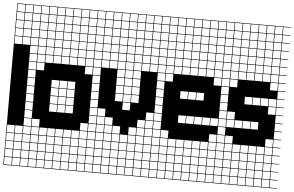

<svg xmlns="http://www.w3.org/2000/svg" viewBox="-65 -906 1951 1273"><g transform="rotate(5 910.5 -269.5)"><path d="M57.1 -803.6V-753.6H107.1V-803.6ZM57.1 -700H107.1V-750H57.1ZM3.6 -700H53.6V-750H3.6ZM57.1 -646.4H107.1V-696.4H57.1ZM3.6 -646.4H53.6V-696.4H3.6ZM57.1 -592.9H107.1V-642.9H57.1ZM3.6 -592.9H53.6V-642.9H3.6ZM57.1 -539.3H107.1V-589.3H57.1ZM3.6 -539.3H53.6V-589.3H3.6ZM3.6 50H53.6V0H3.6ZM57.1 50H107.1V0H57.1ZM3.6 103.6H53.6V53.6H3.6ZM57.1 103.6H107.1V53.6H57.1ZM57.1 210.7H107.1V160.7H57.1ZM3.6 210.7H53.6V160.7H3.6ZM3.6 264.3H53.6V214.3H3.6ZM57.1 264.3H107.1V214.3H57.1ZM3.6 -803.6V-753.6H53.6V-803.6ZM0 107.1H3.6V157.1H53.6V107.1H57.1V157.1H107.1V107.1H0V-807.1H160.7V-803.6H110.7V-753.6H160.7V-750H110.7V-700H160.7V-696.4H110.7V-646.4H160.7V-642.9H110.7V-592.9H160.7V-589.3H110.7V-539.3H160.7V-535.7H110.7V-485.7H160.7V-482.1H110.7V-432.1H160.7V-428.6H110.7V-378.6H160.7V-375H110.7V-325H160.7V-321.4H110.7V-271.4H160.7V-267.9H110.7V-217.9H160.7V-214.3H110.7V-164.3H160.7V-160.7H110.7V-110.7H160.7V-107.1H110.7V-57.1H160.7V-53.6H110.7V-3.6H160.7V0H110.7V50H160.7V53.6H110.7V103.6H160.7V107.1H110.7V157.1H160.7V160.7H110.7V210.7H160.7V214.3H110.7V264.3H160.7V267.9H0Z M485.7 -803.6V-753.6H535.7V-803.6ZM271.4 -700H321.4V-750H271.4ZM217.9 -700H267.9V-750H217.9ZM485.7 -700H535.7V-750H485.7ZM325 -700H375V-750H325ZM432.1 -700H482.1V-750H432.1ZM378.6 -700H428.6V-750H378.6ZM164.3 -700H214.3V-750H164.3ZM271.4 -646.4H321.4V-696.4H271.4ZM217.9 -646.4H267.9V-696.4H217.9ZM485.7 -646.4H535.7V-696.4H485.7ZM325 -646.4H375V-696.4H325ZM432.1 -646.4H482.1V-696.4H432.1ZM378.6 -646.4H428.6V-696.4H378.6ZM164.3 -646.4H214.3V-696.4H164.3ZM271.4 -592.9H321.4V-642.9H271.4ZM485.7 -592.9H535.7V-642.9H485.7ZM217.9 -592.9H267.9V-642.9H217.9ZM325 -592.9H375V-642.9H325ZM432.1 -592.9H482.1V-642.9H432.1ZM378.6 -592.9H428.6V-642.9H378.6ZM164.3 -592.9H214.3V-642.9H164.3ZM164.3 -539.3H214.3V-589.3H164.3ZM271.4 -539.3H321.4V-589.3H271.4ZM485.7 -539.3H535.7V-589.3H485.7ZM432.1 -539.3H482.1V-589.3H432.1ZM378.6 -539.3H428.6V-589.3H378.6ZM217.9 -539.3H267.9V-589.3H217.9ZM325 -539.3H375V-589.3H325ZM164.3 -485.7H214.3V-535.7H164.3ZM271.4 -485.7H321.4V-535.7H271.4ZM325 -485.7H375V-535.7H325ZM432.1 -485.7H482.1V-535.7H432.1ZM378.6 -485.7H428.6V-535.7H378.6ZM217.9 -485.7H267.9V-535.7H217.9ZM485.7 -485.7H535.7V-535.7H485.7ZM485.7 -432.1H535.7V-482.1H485.7ZM217.9 -432.1H267.9V-482.1H217.9ZM378.6 -432.1H428.6V-482.1H378.6ZM432.1 -432.1H482.1V-482.1H432.1ZM325 -432.1H375V-482.1H325ZM164.3 -432.1H214.3V-482.1H164.3ZM271.4 -432.1H321.4V-482.1H271.4ZM485.7 -378.6H535.7V-428.6H485.7ZM164.3 -378.6H214.3V-428.6H164.3ZM271.4 -271.4H321.4V-321.4H271.4ZM378.6 -271.4H428.6V-321.4H378.6ZM325 -271.4H375V-321.4H325ZM271.4 -217.9H321.4V-267.9H271.4ZM378.6 -217.9H428.6V-267.9H378.6ZM325 -217.9H375V-267.9H325ZM325 -164.3H375V-214.3H325ZM378.6 -164.3H428.6V-214.3H378.6ZM271.4 -164.3H321.4V-214.3H271.4ZM325 -110.7H375V-160.7H325ZM378.6 -110.7H428.6V-160.7H378.6ZM271.4 -110.7H321.4V-160.7H271.4ZM164.3 -3.6H214.3V-53.6H164.3ZM485.7 -3.6H535.7V-53.6H485.7ZM164.3 50H214.3V0H164.3ZM271.4 50H321.4V0H271.4ZM325 50H375V0H325ZM485.7 50H535.7V0H485.7ZM432.1 50H482.1V0H432.1ZM217.9 50H267.9V0H217.9ZM378.6 50H428.6V0H378.6ZM432.1 103.6H482.1V53.6H432.1ZM271.4 103.6H321.4V53.6H271.4ZM217.9 103.6H267.9V53.6H217.9ZM485.7 103.6H535.7V53.6H485.7ZM325 103.6H375V53.6H325ZM164.3 103.6H214.3V53.6H164.3ZM378.6 103.6H428.6V53.6H378.6ZM378.6 210.7H428.6V160.7H378.6ZM432.1 210.7H482.1V160.7H432.1ZM271.4 210.7H321.4V160.7H271.4ZM217.9 210.7H267.9V160.7H217.9ZM485.7 210.7H535.7V160.7H485.7ZM325 210.7H375V160.7H325ZM164.3 210.7H214.3V160.7H164.3ZM217.9 264.3H267.9V214.3H217.9ZM378.6 264.3H428.6V214.3H378.6ZM432.1 264.3H482.1V214.3H432.1ZM271.4 264.3H321.4V214.3H271.4ZM325 264.3H375V214.3H325ZM164.3 264.3H214.3V214.3H164.3ZM485.7 264.3H535.7V214.3H485.7ZM432.1 -803.6V-753.6H482.1V-803.6ZM378.6 -803.6V-753.6H428.6V-803.6ZM325 -803.6V-753.6H375V-803.6ZM271.4 -803.6V-753.6H321.4V-803.6ZM217.9 -803.6V-753.6H267.9V-803.6ZM164.3 -803.6V-753.6H214.3V-803.6ZM160.7 267.9V-807.1H589.3V-803.6H539.3V-753.6H589.3V-750H539.3V-700H589.3V-696.4H539.3V-646.4H589.3V-642.9H539.3V-592.9H589.3V-589.3H539.3V-539.3H589.3V-535.7H539.3V-485.7H589.3V-482.1H539.3V-432.1H589.3V-428.6H539.3V-378.6H589.3V-375H539.3V-325H589.3V-321.4H539.3V-271.4H589.3V-267.9H539.3V-217.9H589.3V-214.3H539.3V-164.3H589.3V-160.7H539.3V-110.7H589.3V-107.1H539.3V-57.1H589.3V-53.6H539.3V-3.6H589.3V0H539.3V50H589.3V53.6H539.3V103.6H589.3V107.1H539.3V157.1H589.3V160.7H539.3V210.7H589.3V214.3H539.3V264.3H589.3V267.9ZM214.3 157.1V107.1H164.3V157.1ZM267.9 157.1V107.1H217.9V157.1ZM321.4 157.1V107.1H271.4V157.1ZM375 157.1V107.1H325V157.1ZM428.6 157.1V107.1H378.6V157.1ZM482.1 157.1V107.1H432.1V157.1ZM535.7 157.1V107.1H485.7V157.1Z M914.3 -803.6V-753.6H964.3V-803.6ZM914.3 -700H964.3V-750H914.3ZM860.7 -700H910.7V-750H860.7ZM807.1 -700H857.1V-750H807.1ZM753.6 -700H803.6V-750H753.6ZM700 -700H750V-750H700ZM646.4 -700H696.4V-750H646.4ZM592.9 -700H642.9V-750H592.9ZM753.6 -646.4H803.6V-696.4H753.6ZM646.4 -646.4H696.4V-696.4H646.4ZM914.3 -646.4H964.3V-696.4H914.3ZM700 -646.4H750V-696.4H700ZM807.1 -646.4H857.1V-696.4H807.1ZM860.7 -646.4H910.7V-696.4H860.7ZM592.9 -646.4H642.9V-696.4H592.9ZM646.4 -592.9H696.4V-642.9H646.4ZM914.3 -592.9H964.3V-642.9H914.3ZM860.7 -592.9H910.7V-642.9H860.7ZM807.1 -592.9H857.1V-642.9H807.1ZM753.6 -592.9H803.6V-642.9H753.6ZM700 -592.9H750V-642.9H700ZM592.9 -592.9H642.9V-642.9H592.9ZM700 -539.3H750V-589.3H700ZM592.9 -539.3H642.9V-589.3H592.9ZM753.6 -539.3H803.6V-589.3H753.6ZM807.1 -539.3H857.1V-589.3H807.1ZM914.3 -539.3H964.3V-589.3H914.3ZM860.7 -539.3H910.7V-589.3H860.7ZM646.4 -539.3H696.4V-589.3H646.4ZM700 -485.7H750V-535.7H700ZM592.9 -485.7H642.9V-535.7H592.9ZM753.6 -485.7H803.6V-535.7H753.6ZM914.3 -485.7H964.3V-535.7H914.3ZM807.1 -485.7H857.1V-535.7H807.1ZM860.7 -485.7H910.7V-535.7H860.7ZM646.4 -485.7H696.4V-535.7H646.4ZM592.9 -432.1H642.9V-482.1H592.9ZM753.6 -432.1H803.6V-482.1H753.6ZM807.1 -432.1H857.1V-482.1H807.1ZM914.3 -432.1H964.3V-482.1H914.3ZM860.7 -432.1H910.7V-482.1H860.7ZM646.4 -432.1H696.4V-482.1H646.4ZM700 -432.1H750V-482.1H700ZM807.1 -378.6H857.1V-428.6H807.1ZM753.6 -378.6H803.6V-428.6H753.6ZM700 -378.6H750V-428.6H700ZM700 -325H750V-375H700ZM807.1 -325H857.1V-375H807.1ZM753.6 -325H803.6V-375H753.6ZM700 -271.4H750V-321.4H700ZM753.6 -271.4H803.6V-321.4H753.6ZM807.1 -271.4H857.1V-321.4H807.1ZM807.1 -217.9H857.1V-267.9H807.1ZM700 -217.9H750V-267.9H700ZM753.6 -217.9H803.6V-267.9H753.6ZM753.6 -164.3H803.6V-214.3H753.6ZM914.3 -110.7H964.3V-160.7H914.3ZM592.9 -110.7H642.9V-160.7H592.9ZM592.9 -57.1H642.9V-107.1H592.9ZM914.3 -57.1H964.3V-107.1H914.3ZM860.7 -57.1H910.7V-107.1H860.7ZM646.4 -57.1H696.4V-107.1H646.4ZM807.1 -3.6H857.1V-53.6H807.1ZM914.3 -3.6H964.3V-53.6H914.3ZM592.9 -3.6H642.9V-53.6H592.9ZM860.7 -3.6H910.7V-53.6H860.7ZM646.4 -3.6H696.4V-53.6H646.4ZM700 -3.6H750V-53.6H700ZM807.1 50H857.1V0H807.1ZM646.4 50H696.4V0H646.4ZM914.3 50H964.3V0H914.3ZM592.9 50H642.9V0H592.9ZM753.6 50H803.6V0H753.6ZM860.7 50H910.7V0H860.7ZM700 50H750V0H700ZM860.7 103.6H910.7V53.6H860.7ZM700 103.6H750V53.6H700ZM753.6 103.6H803.6V53.6H753.6ZM914.3 103.6H964.3V53.6H914.3ZM646.4 103.6H696.4V53.6H646.4ZM807.1 103.6H857.1V53.6H807.1ZM592.9 103.6H642.9V53.6H592.9ZM700 210.7H750V160.7H700ZM753.6 210.7H803.6V160.7H753.6ZM914.3 210.7H964.3V160.7H914.3ZM646.4 210.7H696.4V160.7H646.4ZM807.1 210.7H857.1V160.7H807.1ZM860.7 210.7H910.7V160.7H860.7ZM592.9 210.7H642.9V160.7H592.9ZM700 264.3H750V214.3H700ZM753.6 264.3H803.6V214.3H753.6ZM914.3 264.3H964.3V214.3H914.3ZM807.1 264.3H857.1V214.3H807.1ZM646.4 264.3H696.4V214.3H646.4ZM860.7 264.3H910.7V214.3H860.7ZM592.9 264.3H642.9V214.3H592.9ZM860.7 -803.6V-753.6H910.7V-803.6ZM807.1 -803.6V-753.6H857.1V-803.6ZM753.6 -803.6V-753.6H803.6V-803.6ZM700 -803.6V-753.6H750V-803.6ZM646.4 -803.6V-753.6H696.4V-803.6ZM592.9 -803.6V-753.6H642.9V-803.6ZM589.3 107.1V-807.1H1017.9V-803.6H967.9V-753.6H1017.9V-750H967.9V-700H1017.9V-696.4H967.9V-646.4H1017.9V-642.9H967.9V-592.9H1017.9V-589.3H967.9V-539.3H1017.9V-535.7H967.9V-485.7H1017.9V-482.1H967.9V-432.1H1017.9V-428.6H967.9V-378.6H1017.9V-375H967.9V-325H1017.9V-321.4H967.9V-271.4H1017.9V-267.9H967.9V-217.9H1017.9V-214.3H967.9V-164.3H1017.9V-160.7H967.9V-110.7H1017.9V-107.1H967.9V-57.1H1017.9V-53.6H967.9V-3.6H1017.9V0H967.9V50H1017.9V53.6H967.9V103.6H1017.9V107.1H967.9V157.1H1017.9V160.7H967.9V210.7H1017.9V214.3H967.9V264.3H1017.9V267.9H589.3V107.1H592.9V157.1H642.9V107.1H646.4V157.1H696.4V107.1H700V157.1H750V107.1H753.6V157.1H803.6V107.1H807.1V157.1H857.1V107.1ZM964.3 157.1V107.1H860.7V157.1H910.7V107.1H914.3V157.1Z M1342.9 -803.6V-753.6H1392.9V-803.6ZM1342.9 -700H1392.9V-750H1342.9ZM1289.3 -700H1339.3V-750H1289.3ZM1235.7 -700H1285.7V-750H1235.7ZM1182.1 -700H1232.1V-750H1182.1ZM1128.6 -700H1178.6V-750H1128.6ZM1075 -700H1125V-750H1075ZM1021.4 -700H1071.4V-750H1021.4ZM1342.9 -646.4H1392.9V-696.4H1342.9ZM1289.3 -646.4H1339.3V-696.4H1289.3ZM1235.7 -646.4H1285.7V-696.4H1235.7ZM1182.1 -646.4H1232.1V-696.4H1182.1ZM1128.6 -646.4H1178.6V-696.4H1128.6ZM1075 -646.4H1125V-696.4H1075ZM1021.4 -646.4H1071.4V-696.4H1021.4ZM1342.9 -592.9H1392.9V-642.9H1342.9ZM1289.3 -592.9H1339.3V-642.9H1289.3ZM1235.7 -592.9H1285.7V-642.9H1235.7ZM1182.1 -592.9H1232.1V-642.9H1182.1ZM1128.6 -592.9H1178.6V-642.9H1128.6ZM1075 -592.9H1125V-642.9H1075ZM1021.4 -592.9H1071.4V-642.9H1021.4ZM1075 -539.3H1125V-589.3H1075ZM1235.7 -539.3H1285.7V-589.3H1235.7ZM1182.1 -539.3H1232.1V-589.3H1182.1ZM1289.3 -539.3H1339.3V-589.3H1289.3ZM1342.9 -539.3H1392.9V-589.3H1342.9ZM1128.6 -539.3H1178.6V-589.3H1128.6ZM1021.4 -539.3H1071.4V-589.3H1021.4ZM1289.3 -485.7H1339.3V-535.7H1289.3ZM1235.7 -485.7H1285.7V-535.7H1235.7ZM1342.9 -485.7H1392.9V-535.7H1342.9ZM1182.1 -485.7H1232.1V-535.7H1182.1ZM1128.6 -485.7H1178.6V-535.7H1128.6ZM1075 -485.7H1125V-535.7H1075ZM1021.4 -485.7H1071.4V-535.7H1021.4ZM1342.9 -432.1H1392.9V-482.1H1342.9ZM1289.3 -432.1H1339.3V-482.1H1289.3ZM1235.7 -432.1H1285.7V-482.1H1235.7ZM1182.1 -432.1H1232.1V-482.1H1182.1ZM1128.6 -432.1H1178.6V-482.1H1128.6ZM1075 -432.1H1125V-482.1H1075ZM1021.4 -432.1H1071.4V-482.1H1021.4ZM1342.9 -378.6H1392.9V-428.6H1342.9ZM1021.4 -378.6H1071.4V-428.6H1021.4ZM1182.1 -271.4H1232.1V-321.4H1182.1ZM1235.7 -271.4H1285.7V-321.4H1235.7ZM1128.6 -271.4H1178.6V-321.4H1128.6ZM1128.6 -110.7H1178.6V-160.7H1128.6ZM1182.1 -110.7H1232.1V-160.7H1182.1ZM1235.7 -110.7H1285.7V-160.7H1235.7ZM1289.3 -110.7H1339.3V-160.7H1289.3ZM1342.9 -110.7H1392.9V-160.7H1342.9ZM1021.4 -3.6H1071.4V-53.6H1021.4ZM1342.9 -3.6H1392.9V-53.6H1342.9ZM1235.7 50H1285.7V0H1235.7ZM1021.4 50H1071.4V0H1021.4ZM1289.3 50H1339.3V0H1289.3ZM1128.6 50H1178.6V0H1128.6ZM1342.9 50H1392.9V0H1342.9ZM1075 50H1125V0H1075ZM1182.1 50H1232.1V0H1182.1ZM1075 103.6H1125V53.6H1075ZM1182.1 103.6H1232.1V53.6H1182.1ZM1342.9 103.6H1392.9V53.6H1342.9ZM1289.3 103.6H1339.3V53.6H1289.3ZM1021.4 103.6H1071.4V53.6H1021.4ZM1235.7 103.6H1285.7V53.6H1235.7ZM1128.6 103.6H1178.6V53.6H1128.6ZM1075 157.1H1125V107.1H1075ZM1021.4 157.1H1071.4V107.1H1021.4ZM1342.9 157.1H1392.9V107.1H1342.9ZM1182.1 157.1H1232.1V107.1H1182.1ZM1289.3 157.1H1339.3V107.1H1289.3ZM1128.6 157.1H1178.6V107.1H1128.6ZM1235.7 157.1H1285.7V107.1H1235.7ZM1182.1 210.7H1232.1V160.7H1182.1ZM1342.9 210.7H1392.9V160.7H1342.9ZM1075 210.7H1125V160.7H1075ZM1289.3 210.7H1339.3V160.7H1289.3ZM1128.6 210.7H1178.6V160.7H1128.6ZM1235.7 210.7H1285.7V160.7H1235.7ZM1021.4 210.7H1071.4V160.7H1021.4ZM1128.6 264.3H1178.6V214.3H1128.6ZM1342.9 264.3H1392.9V214.3H1342.9ZM1182.1 264.3H1232.1V214.3H1182.1ZM1075 264.3H1125V214.3H1075ZM1289.3 264.3H1339.3V214.3H1289.3ZM1021.4 264.3H1071.4V214.3H1021.4ZM1235.7 264.3H1285.7V214.3H1235.7ZM1289.3 -803.6V-753.6H1339.3V-803.6ZM1235.7 -803.6V-753.6H1285.7V-803.6ZM1182.1 -803.6V-753.6H1232.1V-803.6ZM1128.6 -803.6V-753.6H1178.6V-803.6ZM1075 -803.6V-753.6H1125V-803.6ZM1021.4 -803.6V-753.6H1071.4V-803.6ZM1446.4 -803.6H1396.4V-753.6H1446.4V-750H1396.4V-700H1446.4V-696.4H1396.4V-646.4H1446.4V-642.9H1396.4V-592.9H1446.4V-589.3H1396.4V-539.3H1446.4V-535.7H1396.4V-485.7H1446.4V-482.1H1396.4V-432.1H1446.4V-428.6H1396.4V-378.6H1446.4V-375H1396.4V-325H1446.4V-321.4H1396.4V-271.4H1446.4V-267.9H1396.4V-217.9H1446.4V-214.3H1396.4V-164.3H1446.4V-160.7H1396.4V-110.7H1446.4V-107.1H1396.4V-57.1H1446.4V-53.6H1396.4V-3.6H1446.4V0H1396.4V50H1446.4V53.6H1396.4V103.6H1446.4V107.1H1396.4V157.1H1446.4V160.7H1396.4V210.7H1446.4V214.3H1396.4V264.3H1446.4V267.9H1017.9V-807.1H1446.4Z M1717.9 -803.6V-753.6H1767.9V-803.6ZM1717.9 -700H1767.9V-750H1717.9ZM1664.3 -700H1714.3V-750H1664.3ZM1610.7 -700H1660.7V-750H1610.7ZM1557.1 -700H1607.1V-750H1557.1ZM1503.6 -700H1553.6V-750H1503.6ZM1450 -700H1500V-750H1450ZM1717.9 -646.4H1767.9V-696.4H1717.9ZM1664.3 -646.4H1714.3V-696.4H1664.3ZM1610.7 -646.4H1660.7V-696.4H1610.7ZM1450 -646.4H1500V-696.4H1450ZM1557.1 -646.4H1607.1V-696.4H1557.1ZM1503.6 -646.4H1553.6V-696.4H1503.6ZM1717.9 -592.9H1767.9V-642.9H1717.9ZM1450 -592.9H1500V-642.9H1450ZM1664.3 -592.9H1714.3V-642.9H1664.3ZM1503.6 -592.9H1553.6V-642.9H1503.6ZM1610.7 -592.9H1660.7V-642.9H1610.7ZM1557.1 -592.9H1607.1V-642.9H1557.1ZM1610.7 -539.3H1660.7V-589.3H1610.7ZM1557.1 -539.3H1607.1V-589.3H1557.1ZM1664.3 -539.3H1714.3V-589.3H1664.3ZM1503.6 -539.3H1553.6V-589.3H1503.6ZM1717.9 -539.3H1767.9V-589.3H1717.9ZM1450 -539.3H1500V-589.3H1450ZM1664.3 -485.7H1714.3V-535.7H1664.3ZM1610.7 -485.7H1660.7V-535.7H1610.7ZM1717.9 -485.7H1767.9V-535.7H1717.9ZM1557.1 -485.7H1607.1V-535.7H1557.1ZM1503.6 -485.7H1553.6V-535.7H1503.6ZM1450 -485.7H1500V-535.7H1450ZM1557.1 -432.1H1607.1V-482.1H1557.1ZM1610.7 -432.1H1660.7V-482.1H1610.7ZM1717.9 -432.1H1767.9V-482.1H1717.9ZM1664.3 -432.1H1714.3V-482.1H1664.3ZM1503.6 -432.1H1553.6V-482.1H1503.6ZM1450 -432.1H1500V-482.1H1450ZM1717.9 -378.6H1767.9V-428.6H1717.9ZM1450 -378.6H1500V-428.6H1450ZM1557.1 -271.4H1607.1V-321.4H1557.1ZM1717.9 -271.4H1767.9V-321.4H1717.9ZM1610.7 -271.4H1660.7V-321.4H1610.7ZM1664.3 -271.4H1714.3V-321.4H1664.3ZM1717.9 -217.9H1767.9V-267.9H1717.9ZM1450 -164.3H1500V-214.3H1450ZM1503.6 -110.7H1553.6V-160.7H1503.6ZM1557.1 -110.7H1607.1V-160.7H1557.1ZM1610.7 -110.7H1660.7V-160.7H1610.7ZM1450 -110.7H1500V-160.7H1450ZM1450 -3.6H1500V-53.6H1450ZM1717.9 -3.6H1767.9V-53.6H1717.9ZM1610.7 50H1660.7V0H1610.7ZM1557.1 50H1607.1V0H1557.1ZM1503.6 50H1553.6V0H1503.6ZM1664.3 50H1714.3V0H1664.3ZM1450 50H1500V0H1450ZM1717.9 50H1767.9V0H1717.9ZM1717.9 103.6H1767.9V53.6H1717.9ZM1450 103.6H1500V53.6H1450ZM1503.6 103.6H1553.6V53.6H1503.6ZM1557.1 103.6H1607.1V53.6H1557.1ZM1610.7 103.6H1660.7V53.6H1610.7ZM1664.3 103.6H1714.3V53.6H1664.3ZM1450 157.1H1500V107.1H1450ZM1503.6 157.1H1553.6V107.1H1503.6ZM1557.1 157.1H1607.1V107.1H1557.1ZM1664.3 157.1H1714.3V107.1H1664.3ZM1717.9 157.1H1767.9V107.1H1717.9ZM1610.7 157.1H1660.7V107.1H1610.7ZM1450 210.7H1500V160.7H1450ZM1503.6 210.7H1553.6V160.7H1503.6ZM1557.1 210.7H1607.1V160.7H1557.1ZM1610.7 210.7H1660.7V160.7H1610.7ZM1664.3 210.7H1714.3V160.7H1664.3ZM1717.9 210.7H1767.9V160.7H1717.9ZM1503.6 264.3H1553.6V214.3H1503.6ZM1557.1 264.3H1607.1V214.3H1557.1ZM1610.7 264.3H1660.7V214.3H1610.7ZM1450 264.3H1500V214.3H1450ZM1664.3 264.3H1714.3V214.3H1664.3ZM1717.9 264.3H1767.9V214.3H1717.9ZM1664.3 -803.6V-753.6H1714.3V-803.6ZM1610.7 -803.6V-753.6H1660.7V-803.6ZM1557.1 -803.6V-753.6H1607.1V-803.6ZM1503.6 -803.6V-753.6H1553.6V-803.6ZM1450 -803.6V-753.6H1500V-803.6ZM1821.4 -803.6H1771.4V-753.6H1821.4V-750H1771.4V-700H1821.4V-696.4H1771.4V-646.4H1821.4V-642.9H1771.4V-592.9H1821.4V-589.3H1771.4V-539.3H1821.4V-535.7H1771.4V-485.7H1821.4V-482.1H1771.4V-432.1H1821.4V-428.6H1771.4V-378.6H1821.4V-375H1771.4V-325H1821.4V-321.4H1771.4V-271.4H1821.4V-267.9H1771.4V-217.9H1821.4V-214.3H1771.4V-164.3H1821.4V-160.7H1771.4V-110.7H1821.4V-107.1H1771.4V-57.1H1821.4V-53.6H1771.4V-3.6H1821.4V0H1771.4V50H1821.4V53.6H1771.4V103.6H1821.4V107.1H1771.4V157.1H1821.4V160.7H1771.4V210.7H1821.4V214.3H1771.4V264.3H1821.4V267.9H1446.4V-807.1H1821.4Z"/></g></svg>

Font: Jersey 10 Charted
Style: Regular
Weight: 400
Designer: Sarah Cadigan-Fried
Version: Version 1.000; ttfautohint (v1.8.4.7-5d5b)